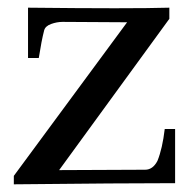

<svg xmlns="http://www.w3.org/2000/svg" viewBox="-20 -477 501 500"><path d="M436 -141V0Q300 0 16 3V-19L311 -419L143 -420Q128 -420 113 -414.5Q98 -409 95 -398Q88 -371 81 -326H53V-457Q321 -454 421 -457V-428L134 -34L358 -35Q378 -35 390 -58Q403 -90 409 -141Z"/></svg>

Font: GFS Didot
Style: Regular
Weight: 400
Designer: Takis Katsoulidis and George D. Matthiopoulos
Foundry: Takis Katsoulidis and George D. Matthiopoulos
Version: Version 1.0